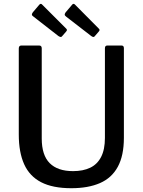

<svg xmlns="http://www.w3.org/2000/svg" viewBox="-20 -982 753 1012"><path d="M633 -256Q633 -162 601 -103Q569 -44 507 -17Q445 10 356 10Q258 10 197 -21.5Q136 -53 107.5 -116Q79 -179 79 -273V-726Q79 -742 92 -742H187Q200 -742 200 -727V-252Q200 -164 242 -122Q284 -80 365 -80Q418 -80 455.5 -98Q493 -116 513 -155Q533 -194 533 -255V-727Q533 -742 545 -742H621Q633 -742 633 -728V-256ZM187 -957Q195 -966 202 -958L329 -831Q337 -824 328 -815L309 -793Q305 -787 300.5 -787Q296 -787 288 -792L157 -894Q148 -900 148 -905Q148 -910 153 -917ZM360 -957Q367 -966 375 -958L501 -831Q509 -824 500 -815L481 -793Q477 -787 472.5 -787Q468 -787 461 -792L329 -894Q321 -900 321 -905Q321 -910 326 -917Z"/></svg>

Font: Libre Franklin Thin Medium
Style: Regular
Weight: 500
Version: Version 3.000